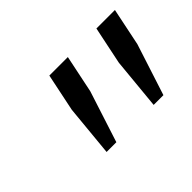

<svg xmlns="http://www.w3.org/2000/svg" viewBox="-60 -863 529 529"><g transform="rotate(-45 204.0 -599.0)"><path d="M115.6 -468.6 130 -618.7 152.9 -729H225L202.1 -618.7L153.6 -468.6ZM299 -468.6 313.4 -618.7 336.3 -729H408.4L385.6 -618.7L337 -468.6Z"/></g></svg>

Font: Mona Sans ExtraLight
Style: Italic
Weight: 200
Italic angle: -11.6951°
Designer: Deni Anggara
Foundry: GitHub
Version: Version 2.000